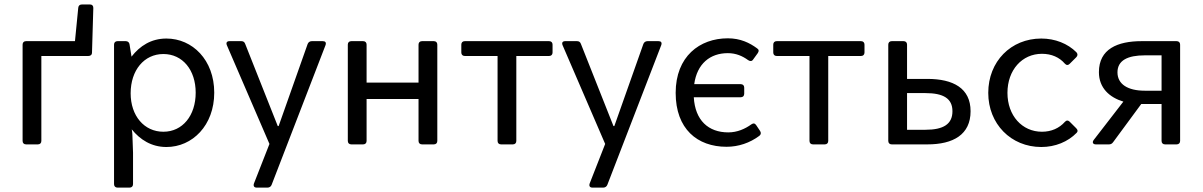

<svg xmlns="http://www.w3.org/2000/svg" viewBox="-20 -646 5382 859"><path d="M330.1 -611.3 315.4 -461.9H96.7C86.9 -461.9 81.1 -456.1 81.1 -446.3V-15.6C81.1 -5.9 86.9 0 96.7 0H149.4C159.2 0 165 -5.9 165 -15.6V-395.5H375C384.8 -395.5 391.6 -400.4 391.6 -411.1L397.5 -610.4C397.5 -620.1 392.6 -626 382.8 -626H346.7C336.9 -626 331.1 -621.1 330.1 -611.3Z M724.6 -473.6C656.2 -473.6 605.5 -440.4 568.4 -392.6L559.6 -447.3C558.6 -456.1 551.8 -461.9 543 -461.9H505.9C496.1 -461.9 490.2 -456.1 490.2 -446.3V177.7C490.2 187.5 496.1 193.4 505.9 193.4H559.6C569.3 193.4 575.2 187.5 575.2 177.7V37.1L572.3 -43C572.3 -50.8 571.3 -54.7 570.3 -61.5L569.3 -67.4C606.4 -21.5 657.2 11.7 724.6 11.7C840.8 11.7 938.5 -85 938.5 -231.4C938.5 -377.9 840.8 -473.6 724.6 -473.6ZM710.9 -56.6C625 -56.6 564.5 -127.9 564.5 -228.5C564.5 -332 625 -404.3 710.9 -404.3C796.9 -404.3 855.5 -333 855.5 -231.4C855.5 -128.9 796.9 -56.6 710.9 -56.6Z M1128.9 193.4H1176.8C1185.5 193.4 1192.4 188.5 1195.3 180.7L1436.5 -444.3C1440.4 -456.1 1435.5 -461.9 1423.8 -461.9H1375C1366.2 -461.9 1359.4 -457 1356.4 -449.2L1226.6 -82H1222.7L1077.1 -449.2C1074.2 -458 1068.4 -461.9 1059.6 -461.9H1006.8C995.1 -461.9 990.2 -455.1 995.1 -443.4L1185.5 -2L1116.2 174.8C1112.3 186.5 1117.2 193.4 1128.9 193.4Z M1536.1 -446.3V-15.6C1536.1 -5.9 1542 0 1551.8 0H1604.5C1614.3 0 1620.1 -5.9 1620.1 -15.6V-203.1H1852.5V-15.6C1852.5 -5.9 1858.4 0 1868.2 0H1920.9C1930.7 0 1936.5 -5.9 1936.5 -15.6V-446.3C1936.5 -456.1 1930.7 -461.9 1920.9 -461.9H1868.2C1858.4 -461.9 1852.5 -456.1 1852.5 -446.3V-276.4H1620.1V-446.3C1620.1 -456.1 1614.3 -461.9 1604.5 -461.9H1551.8C1542 -461.9 1536.1 -456.1 1536.1 -446.3Z M2206.1 -395.5V-15.6C2206.1 -5.9 2211.9 0 2221.7 0H2274.4C2284.2 0 2290 -5.9 2290 -15.6V-395.5H2436.5C2446.3 -395.5 2452.1 -401.4 2452.1 -411.1V-446.3C2452.1 -456.1 2446.3 -461.9 2436.5 -461.9H2059.6C2049.8 -461.9 2043.9 -456.1 2043.9 -446.3V-411.1C2043.9 -401.4 2049.8 -395.5 2059.6 -395.5Z M2630.9 193.4H2678.7C2687.5 193.4 2694.3 188.5 2697.3 180.7L2938.5 -444.3C2942.4 -456.1 2937.5 -461.9 2925.8 -461.9H2877C2868.2 -461.9 2861.3 -457 2858.4 -449.2L2728.5 -82H2724.6L2579.1 -449.2C2576.2 -458 2570.3 -461.9 2561.5 -461.9H2508.8C2497.1 -461.9 2492.2 -455.1 2497.1 -443.4L2687.5 -2L2618.2 174.8C2614.3 186.5 2619.1 193.4 2630.9 193.4Z M3341.8 -89.8C3313.5 -69.3 3278.3 -53.7 3238.3 -53.7C3149.4 -53.7 3089.8 -107.4 3084 -210.9H3293.9C3303.7 -210.9 3309.6 -216.8 3309.6 -226.6V-253.9C3309.6 -263.7 3303.7 -269.5 3293.9 -269.5H3085.9C3098.6 -361.3 3157.2 -408.2 3236.3 -408.2C3272.5 -408.2 3301.8 -395.5 3327.1 -377C3335.9 -371.1 3343.8 -371.1 3349.6 -379.9L3370.1 -408.2C3376 -417 3376 -423.8 3367.2 -429.7C3334 -454.1 3293 -474.6 3236.3 -474.6C3110.4 -474.6 3002.9 -393.6 3002.9 -230.5C3002.9 -69.3 3099.6 10.7 3230.5 10.7C3284.2 10.7 3335 -6.8 3377 -38.1C3384.8 -43.9 3385.7 -51.8 3380.9 -59.6L3363.3 -85.9C3357.4 -94.7 3350.6 -95.7 3341.8 -89.8Z M3601.6 -395.5V-15.6C3601.6 -5.9 3607.4 0 3617.2 0H3669.9C3679.7 0 3685.5 -5.9 3685.5 -15.6V-395.5H3832C3841.8 -395.5 3847.7 -401.4 3847.7 -411.1V-446.3C3847.7 -456.1 3841.8 -461.9 3832 -461.9H3455.1C3445.3 -461.9 3439.5 -456.1 3439.5 -446.3V-411.1C3439.5 -401.4 3445.3 -395.5 3455.1 -395.5Z M3954.1 -446.3V-15.6C3954.1 -5.9 3960 0 3969.7 0H4128.9C4245.1 0 4322.3 -43.9 4322.3 -148.4C4322.3 -251 4245.1 -293 4128.9 -293H4038.1V-446.3C4038.1 -456.1 4032.2 -461.9 4022.5 -461.9H3969.7C3960 -461.9 3954.1 -456.1 3954.1 -446.3ZM4120.1 -65.4H4038.1V-229.5H4120.1C4201.2 -229.5 4241.2 -205.1 4241.2 -148.4C4241.2 -90.8 4201.2 -65.4 4120.1 -65.4Z M4638.7 11.7C4701.2 11.7 4757.8 -11.7 4796.9 -51.8C4802.7 -57.6 4802.7 -64.5 4794.9 -72.3L4765.6 -101.6C4758.8 -108.4 4751 -108.4 4744.1 -100.6C4718.8 -72.3 4683.6 -56.6 4641.6 -56.6C4552.7 -56.6 4487.3 -128.9 4487.3 -230.5C4487.3 -333 4552.7 -405.3 4641.6 -405.3C4684.6 -405.3 4719.7 -389.6 4744.1 -361.3C4751 -353.5 4758.8 -353.5 4765.6 -360.4L4794.9 -389.6C4801.8 -396.5 4802.7 -404.3 4795.9 -412.1C4756.8 -451.2 4700.2 -473.6 4638.7 -473.6C4502.9 -473.6 4401.4 -371.1 4401.4 -230.5C4401.4 -91.8 4502.9 11.7 4638.7 11.7Z M5087.9 -461.9C4979.5 -461.9 4896.5 -426.8 4896.5 -323.2C4896.5 -252 4944.3 -210 5005.9 -191.4L4873 -19.5C4865.2 -8.8 4870.1 0 4882.8 0H4941.4C4949.2 0 4955.1 -2.9 4960 -9.8L5085.9 -180.7H5176.8V-15.6C5176.8 -5.9 5182.6 0 5192.4 0H5244.1C5253.9 0 5259.8 -5.9 5259.8 -15.6V-446.3C5259.8 -456.1 5253.9 -461.9 5244.1 -461.9ZM5176.8 -240.2H5101.6C5025.4 -240.2 4979.5 -269.5 4979.5 -322.3C4979.5 -376 5025.4 -398.4 5101.6 -398.4H5176.8Z"/></svg>

Font: Ed Sans Neue
Style: Regular
Weight: 400
Designer: Stephen Hutchings
Version: Version 1.004;PS 001.004;hotconv 1.0.88;makeotf.lib2.5.64775